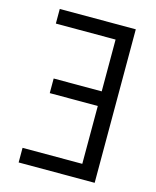

<svg xmlns="http://www.w3.org/2000/svg" viewBox="-111 -812 722 888"><g transform="rotate(15 250.0 -367.5)"><path d="M64 0V-70H350V-347H120V-417H350V-665H64V-735H428V0Z"/></g></svg>

Font: Iosevka Algr
Style: Regular
Weight: 400
Monospace: yes
Designer: Belleve Invis
Foundry: Belleve Invis
Version: Version 26.0.2; ttfautohint (v1.8.3)